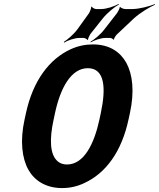

<svg xmlns="http://www.w3.org/2000/svg" viewBox="-20 -947 809 977"><path d="M634 -339 641 -371C665 -481 655 -568 623 -627C593 -681 539 -721 453 -721C414 -721 376 -713 341 -697C230 -647 147 -534 112 -371L105 -339C81 -230 92 -142 124 -84C154 -30 211 10 296 10C335 10 372 2 408 -15C518 -65 599 -175 634 -339ZM321 -110C302 -110 287 -115 275 -125C233 -159 231 -239 253 -339L260 -372C287 -498 341 -600 427 -600C514 -600 520 -498 493 -372L486 -339C459 -214 407 -110 321 -110ZM576 -881 510 -796C491 -771 459 -745 441 -735V-731C459 -742 493 -754 517 -754H540C545 -754 556 -749 557 -745L560 -746C559 -751 569 -766 574 -771L662 -854C693 -882 741 -911 769 -923L768 -926C740 -915 689 -901 653 -901H617C610 -901 593 -907 592 -912L589 -910C590 -905 580 -887 576 -881ZM431 -877 374 -798C355 -772 323 -745 305 -734L306 -730C323 -741 360 -754 384 -754H405C411 -754 424 -748 425 -743L428 -745C427 -750 436 -768 440 -774L502 -852C525 -881 563 -912 585 -924L584 -927C562 -915 523 -901 495 -901H469C462 -901 448 -908 447 -914L444 -912C445 -906 437 -885 431 -877Z"/></svg>

Font: Asimov
Style: EdgeExtremeIt
Weight: 500
Designer: Google
Version: Version 2.000980: 2014